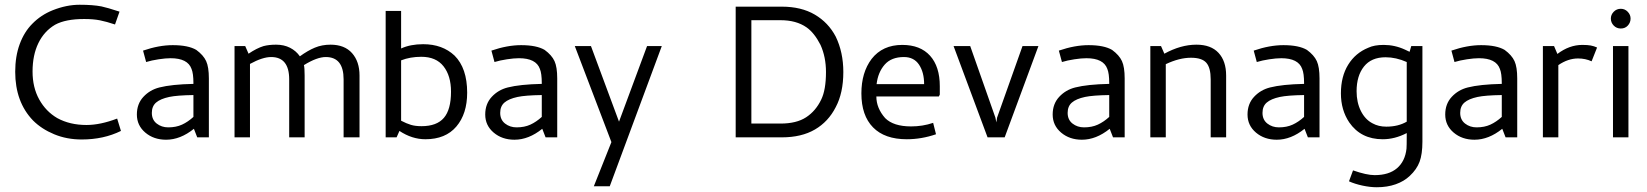

<svg xmlns="http://www.w3.org/2000/svg" viewBox="-20 -578 6931 808"><path d="M407 -551Q371 -558 315 -558Q260 -558 202 -535Q152 -515 116 -478Q82 -444 63 -392.5Q44 -341 44 -276Q44 -149 119 -71Q155 -35 208 -13Q261 9 324 9Q416 9 489 -27L473 -79Q402 -52 344 -52Q274 -52 221 -81Q173 -109 145 -159.5Q117 -210 117 -277Q117 -346 141.5 -396.5Q166 -447 212 -474Q256 -498 334 -498Q373 -498 400.5 -492.5Q428 -487 464 -475L483 -529Q431 -546 407 -551Z M595 -317 582 -365Q649 -388 707 -388Q772 -388 806 -368Q836 -346 847.5 -321Q859 -296 859 -248V0H810L796 -36Q739 10 679 10Q627 10 591.5 -20Q556 -50 556 -96Q556 -141 583.5 -170.5Q611 -200 651 -210Q702 -223 794 -225V-228Q794 -269 786 -288Q770 -333 698 -333Q677 -333 647.5 -328.5Q618 -324 595 -317ZM794 -86V-178Q725 -177 692 -170Q655 -162 637 -146.5Q619 -131 619 -103Q619 -74 639.5 -58Q660 -42 688 -42Q721 -42 746 -53.5Q771 -65 794 -86Z M1351 -338Q1314 -338 1259 -304Q1262 -293 1262 -260V0H1197V-244Q1197 -338 1121 -338Q1085 -338 1032 -309V0H967V-384H1012L1026 -352Q1060 -375 1089 -384Q1112 -390 1142 -390Q1175 -390 1200.5 -377Q1226 -364 1242 -341Q1275 -365 1305 -377.5Q1335 -390 1371 -390Q1430 -390 1461.5 -354.5Q1493 -319 1493 -260V0H1426V-244Q1426 -338 1351 -338Z M1603 0V-532H1668V-374Q1707 -392 1761 -392Q1842 -392 1893 -344Q1946 -291 1946 -188Q1946 -99 1900.5 -45.5Q1855 8 1770 8Q1714 8 1661 -27L1649 0ZM1878 -192Q1878 -259 1846.5 -299Q1815 -339 1753 -339Q1706 -339 1668 -324V-70Q1691 -58 1709.5 -52.5Q1728 -47 1754 -47Q1818 -47 1848 -82Q1878 -117 1878 -192Z M2061 -317 2048 -365Q2115 -388 2173 -388Q2238 -388 2272 -368Q2302 -346 2313.5 -321Q2325 -296 2325 -248V0H2276L2262 -36Q2205 10 2145 10Q2093 10 2057.5 -20Q2022 -50 2022 -96Q2022 -141 2049.5 -170.5Q2077 -200 2117 -210Q2168 -223 2260 -225V-228Q2260 -269 2252 -288Q2236 -333 2164 -333Q2143 -333 2113.5 -328.5Q2084 -324 2061 -317ZM2260 -86V-178Q2191 -177 2158 -170Q2121 -162 2103 -146.5Q2085 -131 2085 -103Q2085 -74 2105.5 -58Q2126 -42 2154 -42Q2187 -42 2212 -53.5Q2237 -65 2260 -86Z M2546 206H2479L2553 20L2399 -384H2467L2585 -66L2703 -384H2765Z M3497 -127Q3529 -187 3529 -275Q3529 -358 3497 -424Q3466 -483 3409 -516.5Q3352 -550 3270 -550H3076V0H3270Q3353 0 3409.5 -33Q3466 -66 3497 -127ZM3265 -493Q3331 -493 3374 -463Q3407 -440 3433 -389Q3456 -338 3456 -275Q3456 -200 3436 -159Q3413 -111 3372.5 -84.5Q3332 -58 3265 -58H3142V-493Z M3935 -215V-180L3931 -172H3668Q3668 -123 3705 -81Q3740 -46 3814 -46Q3863 -46 3907 -61L3919 -13Q3858 8 3796 8Q3703 8 3654 -42Q3605 -92 3605 -185Q3605 -273 3648 -330Q3694 -389 3777 -389Q3853 -389 3894 -343.5Q3935 -298 3935 -215ZM3784 -338Q3731 -338 3703 -306Q3675 -274 3669 -224H3869Q3869 -274 3847.5 -306Q3826 -338 3784 -338Z M4136 0 3993 -384H4063L4169 -83L4173 -63L4176 -83L4283 -384H4350L4208 0Z M4449 -317 4436 -365Q4503 -388 4561 -388Q4626 -388 4660 -368Q4690 -346 4701.5 -321Q4713 -296 4713 -248V0H4664L4650 -36Q4593 10 4533 10Q4481 10 4445.5 -20Q4410 -50 4410 -96Q4410 -141 4437.5 -170.5Q4465 -200 4505 -210Q4556 -223 4648 -225V-228Q4648 -269 4640 -288Q4624 -333 4552 -333Q4531 -333 4501.5 -328.5Q4472 -324 4449 -317ZM4648 -86V-178Q4579 -177 4546 -170Q4509 -162 4491 -146.5Q4473 -131 4473 -103Q4473 -74 4493.5 -58Q4514 -42 4542 -42Q4575 -42 4600 -53.5Q4625 -65 4648 -86Z M4992 -335Q4943 -335 4886 -308V0H4821V-384H4866L4880 -352Q4949 -390 5015 -390Q5076 -390 5108 -355.5Q5140 -321 5140 -260V0H5075V-244Q5075 -293 5056.5 -314Q5038 -335 4992 -335Z M5269 -317 5256 -365Q5323 -388 5381 -388Q5446 -388 5480 -368Q5510 -346 5521.5 -321Q5533 -296 5533 -248V0H5484L5470 -36Q5413 10 5353 10Q5301 10 5265.5 -20Q5230 -50 5230 -96Q5230 -141 5257.5 -170.5Q5285 -200 5325 -210Q5376 -223 5468 -225V-228Q5468 -269 5460 -288Q5444 -333 5372 -333Q5351 -333 5321.5 -328.5Q5292 -324 5269 -317ZM5468 -86V-178Q5399 -177 5366 -170Q5329 -162 5311 -146.5Q5293 -131 5293 -103Q5293 -74 5313.5 -58Q5334 -42 5362 -42Q5395 -42 5420 -53.5Q5445 -65 5468 -86Z M5799 8Q5707 8 5658 -63Q5623 -115 5623 -185Q5623 -256 5653.5 -305.5Q5684 -355 5738 -377Q5763 -389 5803 -389Q5850 -389 5893 -369L5912 -360L5919 -384H5966V18Q5966 71 5954 103Q5942 135 5913 162Q5889 185 5853.5 197.5Q5818 210 5774 210Q5746 210 5713.5 203Q5681 196 5657 185L5674 139Q5731 159 5765 159Q5825 159 5859 130Q5893 101 5899 48Q5900 37 5900 -8V-18Q5850 8 5799 8ZM5900 -66V-317Q5855 -337 5811 -337Q5751 -337 5720 -298Q5689 -259 5689 -194Q5689 -147 5707 -111Q5725 -75 5756 -59Q5781 -45 5814 -45Q5864 -45 5900 -66Z M6101 -317 6088 -365Q6155 -388 6213 -388Q6278 -388 6312 -368Q6342 -346 6353.5 -321Q6365 -296 6365 -248V0H6316L6302 -36Q6245 10 6185 10Q6133 10 6097.5 -20Q6062 -50 6062 -96Q6062 -141 6089.5 -170.5Q6117 -200 6157 -210Q6208 -223 6300 -225V-228Q6300 -269 6292 -288Q6276 -333 6204 -333Q6183 -333 6153.5 -328.5Q6124 -324 6101 -317ZM6300 -86V-178Q6231 -177 6198 -170Q6161 -162 6143 -146.5Q6125 -131 6125 -103Q6125 -74 6145.5 -58Q6166 -42 6194 -42Q6227 -42 6252 -53.5Q6277 -65 6300 -86Z M6701 -378 6678 -320Q6652 -332 6621 -332Q6579 -332 6538 -304V0H6473V-384H6520L6534 -351Q6584 -389 6639 -389Q6661 -389 6674.5 -386.5Q6688 -384 6701 -378Z M6759 -500Q6759 -516 6771 -528.5Q6783 -541 6801 -541Q6818 -541 6830 -528.5Q6842 -516 6842 -500Q6842 -483 6830.5 -470.5Q6819 -458 6801 -458Q6783 -458 6771 -470.5Q6759 -483 6759 -500ZM6833 0H6768V-384H6833Z"/></svg>

Font: Cambay Devanagari
Style: Regular
Weight: 400
Designer: Pooja Saxena
Foundry: Pooja Saxena
Version: Version 1.180;PS 001.180;hotconv 1.0.70;makeotf.lib2.5.58329